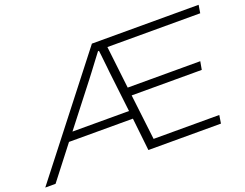

<svg xmlns="http://www.w3.org/2000/svg" viewBox="-143 -895 1408 1104"><g transform="rotate(-20 561.0 -343.0)"><path d="M-36 0 499 -686H1152L1144 -637H576L606 -378H1050L1041 -328H612L645 -50H1047L1039 0H595L573 -200H182L27 0ZM221 -249H567L538 -497Q537 -510 535 -527Q533 -544 531 -563Q529 -582 527 -600.5Q525 -619 523 -633H517Q501 -612 481 -585.5Q461 -559 443 -535Q425 -511 414 -497Z"/></g></svg>

Font: Archivo SemiExpanded Thin
Style: Italic
Weight: 250
Width: 6
Italic angle: -10°
Designer: Hector Gatti
Foundry: Omnibus-Type
Version: Version 2.001